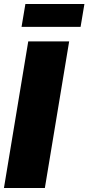

<svg xmlns="http://www.w3.org/2000/svg" viewBox="-23 -933 439 953"><path d="M320.3 -727.5 199.7 0H-3.4L117.2 -727.5ZM396 -913.1 377 -799.8H84L103 -913.1Z"/></svg>

Font: Inter Display Black
Style: Italic
Weight: 900
Italic angle: -9.39999°
Designer: Rasmus Andersson
Foundry: rsms
Version: Version 4.000;git-a52131595